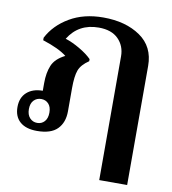

<svg xmlns="http://www.w3.org/2000/svg" viewBox="-83 -637 803 894"><g transform="rotate(10 318.0 -189.5)"><path d="M446 -400Q446 -449 414 -481.5Q382 -514 321 -514Q226 -514 178 -436Q210 -426 246 -405Q282 -384 304 -362V-352Q268 -328 257.5 -299.5Q247 -271 247 -215V-105Q247 -52 216.5 -21Q186 10 120 10Q68 10 40 -14.5Q12 -39 12 -84Q12 -129 40 -154Q68 -179 115 -179V-216Q115 -264 129.5 -299Q144 -334 190 -357Q154 -386 76 -411V-423Q108 -485 175 -524.5Q242 -564 334 -564Q440 -564 509 -516.5Q578 -469 578 -378V185H446ZM163 -84Q163 -111 149.5 -125.5Q136 -140 115 -140Q94 -140 80 -125.5Q66 -111 66 -84Q66 -57 80 -42Q94 -27 115 -27Q136 -27 149.5 -42Q163 -57 163 -84Z"/></g></svg>

Font: Trirong SemiBold
Style: Regular
Weight: 600
Designer: Katatrad Team
Foundry: CadsonDemak
Version: Version 1.001